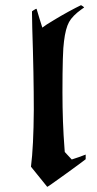

<svg xmlns="http://www.w3.org/2000/svg" viewBox="-20 -701 377 744"><path d="M100 -55Q110 -133 111 -275Q111 -409 105 -593Q104 -618 104 -650V-657L108 -660Q113 -663 117 -665.5Q121 -668 122 -666L133 -629L144 -594L161 -606Q218 -642 272 -670L294 -681Q295 -681 300.5 -677Q306 -673 306 -672Q301 -668 296 -665Q261 -640 247.5 -615.5Q234 -591 228 -541Q222 -502 222 -343Q222 -226 230 -125L231 -112L244 -98L258 -83Q271 -87 285 -92L312 -102V-84Q297 -72 230.5 -24Q164 24 163 23Z"/></svg>

Font: MathJax_Fraktur
Style: Bold
Weight: 700
Version: Version 1.1